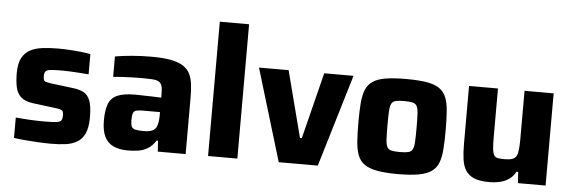

<svg xmlns="http://www.w3.org/2000/svg" viewBox="-49 -896 3153 1058"><g transform="rotate(5 1528.0 -367.5)"><path d="M260 8Q228 8 190.5 6Q153 4 117.5 1Q82 -2 54 -6V-119Q70 -118 90.5 -116Q111 -114 133 -113Q155 -112 175.5 -111.5Q196 -111 213 -111Q260 -111 280.5 -114Q301 -117 306.5 -126.5Q312 -136 312 -152Q312 -168 308.5 -175Q305 -182 294.5 -185Q284 -188 259 -191L140 -206Q97 -212 75 -231.5Q53 -251 45.5 -284.5Q38 -318 38 -363Q38 -416 54 -446.5Q70 -477 98.5 -492.5Q127 -508 166.5 -513Q206 -518 251 -518Q283 -518 317 -516Q351 -514 382 -510.5Q413 -507 433 -503V-391Q408 -393 380.5 -395Q353 -397 328 -398Q303 -399 286 -399Q246 -399 224.5 -397Q203 -395 195.5 -387Q188 -379 188 -361Q188 -347 190.5 -339.5Q193 -332 203 -329Q213 -326 234 -323L354 -308Q388 -304 412 -292Q436 -280 448.5 -249Q461 -218 461 -156Q461 -100 446.5 -67.5Q432 -35 405 -18.5Q378 -2 341.5 3Q305 8 260 8Z M686 8Q638 8 605 -7Q572 -22 555.5 -56Q539 -90 539 -145Q539 -203 552.5 -237.5Q566 -272 601 -287Q636 -302 700 -302Q709 -302 725.5 -301.5Q742 -301 763 -300.5Q784 -300 805 -299.5Q826 -299 843 -298V-317Q843 -346 838.5 -362Q834 -378 821.5 -385.5Q809 -393 784 -394.5Q759 -396 718 -396Q695 -396 667.5 -395Q640 -394 613.5 -392.5Q587 -391 569 -389V-502Q610 -509 661.5 -513.5Q713 -518 770 -518Q834 -518 876.5 -510Q919 -502 945 -485.5Q971 -469 983.5 -444Q996 -419 1000 -385Q1004 -351 1004 -308V0H850L846 -60H838Q819 -30 794 -15Q769 0 741 4Q713 8 686 8ZM762 -106Q780 -106 793.5 -108.5Q807 -111 816.5 -117.5Q826 -124 832 -134Q837 -145 840 -161Q843 -177 843 -199V-218H750Q725 -218 712 -214.5Q699 -211 694.5 -198.5Q690 -186 690 -160Q690 -138 695 -126Q700 -114 715.5 -110Q731 -106 762 -106Z M1128 0V-743H1290V0Z M1519 0 1365 -510H1529L1624 -143H1634L1726 -510H1888L1735 0Z M2178 8Q2110 8 2065 0Q2020 -8 1994 -26Q1968 -44 1956 -74Q1944 -104 1940.5 -149Q1937 -194 1937 -256Q1937 -318 1940.5 -362.5Q1944 -407 1956 -437Q1968 -467 1994 -485Q2020 -503 2065 -510.5Q2110 -518 2178 -518Q2247 -518 2292 -510.5Q2337 -503 2363 -485Q2389 -467 2401 -437Q2413 -407 2416.5 -362.5Q2420 -318 2420 -256Q2420 -194 2416.5 -149Q2413 -104 2401 -74Q2389 -44 2363 -26Q2337 -8 2292 0Q2247 8 2178 8ZM2178 -114Q2208 -114 2225 -118Q2242 -122 2249 -136Q2256 -150 2257.5 -179Q2259 -208 2259 -256Q2259 -304 2257.5 -332Q2256 -360 2249 -374Q2242 -388 2225 -392Q2208 -396 2178 -396Q2148 -396 2131.5 -392Q2115 -388 2108 -374Q2101 -360 2099.5 -332Q2098 -304 2098 -256Q2098 -208 2099.5 -179Q2101 -150 2108 -136Q2115 -122 2131.5 -118Q2148 -114 2178 -114Z M2682 8Q2631 8 2600 -5Q2569 -18 2553 -43Q2537 -68 2532 -105Q2527 -142 2527 -191V-510H2687V-240Q2687 -199 2689.5 -175.5Q2692 -152 2699 -141Q2706 -130 2720 -127.5Q2734 -125 2758 -125Q2784 -125 2799.5 -130.5Q2815 -136 2822 -149Q2829 -162 2831.5 -185.5Q2834 -209 2834 -244V-510H2995V0H2842L2838 -62H2829Q2815 -36 2793 -20.5Q2771 -5 2743 1.5Q2715 8 2682 8Z"/></g></svg>

Font: Saira Thin
Style: Bold
Weight: 700
Version: Version 1.101